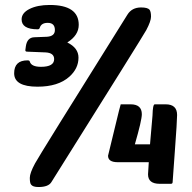

<svg xmlns="http://www.w3.org/2000/svg" viewBox="-20 -740 773 773"><path d="M105 3Q100 -3 100 -24Q100 -43 121 -82Q138 -114 493 -681Q511 -710 548 -710Q574 -710 582 -701Q588 -693 588 -673Q588 -655 569 -619Q558 -598 187 -7Q175 13 135 13Q112 13 105 3ZM454 -87Q415 -87 415 -113L440 -216Q465 -320 466 -320H506Q551 -320 551 -280Q551 -256 523 -159H584L594 -275Q595 -320 603 -320H647Q693 -320 693 -277Q693 -253 684 -132L675 -7Q675 0 668 0H623Q576 0 576 -38L579 -87ZM140 -628Q138 -622 132 -622Q67 -622 67 -662Q67 -688 99 -704Q131 -720 180 -720Q297 -720 297 -640Q297 -598 251 -569Q296 -547 296 -508Q296 -464 259 -431Q214 -391 131 -391Q37 -391 37 -445Q37 -497 91 -497Q99 -497 100 -492Q106 -471 145 -471Q198 -471 198 -502Q198 -527 164 -529L89 -532Q82 -532 82 -538L84 -553Q89 -589 118 -590L169 -592Q201 -594 201 -619Q201 -648 172 -648Q146 -648 140 -628Z"/></svg>

Font: PoetsenOne
Style: Regular
Weight: 400
Designer: Rodrigo Fuenzalida, Pablo Impallari
Foundry: Pablo Impallari, Rodrigo Fuenzalida
Version: Version 1.000